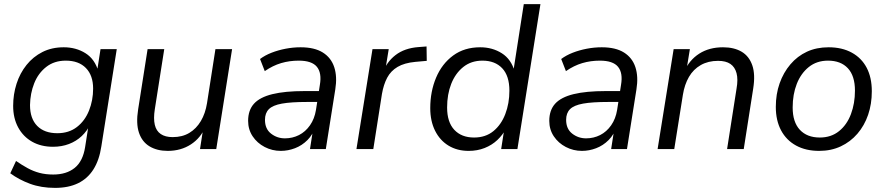

<svg xmlns="http://www.w3.org/2000/svg" viewBox="-20 -725 4306 934"><path d="M248 189Q180 189 126 169Q72 149 30 118L58 58Q87 78 114.5 93Q142 108 172 116Q202 124 239 124Q303 124 343 92Q383 60 394 -9L412 -124L421 -123Q404 -88 377.5 -63Q351 -38 315.5 -24.5Q280 -11 238 -11Q180 -11 136.5 -35.5Q93 -60 68.5 -105Q44 -150 44 -210Q44 -266 60.5 -317.5Q77 -369 109 -409Q141 -449 186.5 -472Q232 -495 290 -495Q350 -495 396 -466Q442 -437 459 -376L452 -377L469 -486H548L473 -13Q463 54 434.5 99Q406 144 359.5 166.5Q313 189 248 189ZM259 -77Q315 -77 354 -107Q393 -137 413 -187Q433 -237 433 -294Q433 -358 398 -394Q363 -430 300 -430Q244 -430 205 -399.5Q166 -369 146.5 -320Q127 -271 126 -214Q126 -148 161 -112.5Q196 -77 259 -77Z M796 9Q744 9 707.5 -13Q671 -35 656 -79.5Q641 -124 652 -193L698 -486H779L733 -193Q726 -148 733 -118Q740 -88 762 -73Q784 -58 820 -58Q867 -58 901 -78.5Q935 -99 957 -136Q979 -173 987 -223L1028 -486H1109L1032 0H953L970 -110H980Q957 -54 908.5 -22.5Q860 9 796 9Z M1346 9Q1304 9 1267.5 -10Q1231 -29 1209 -62Q1187 -95 1187 -137Q1187 -189 1215.5 -220.5Q1244 -252 1305 -267Q1366 -282 1462 -282H1542L1534 -229H1473Q1396 -229 1351.5 -221Q1307 -213 1288 -194Q1269 -175 1269 -142Q1269 -98 1298.5 -75Q1328 -52 1366 -52Q1403 -52 1434.5 -68Q1466 -84 1488 -115.5Q1510 -147 1517 -190L1536 -312Q1546 -370 1521.5 -400Q1497 -430 1433 -430Q1388 -430 1347.5 -418Q1307 -406 1268 -379L1245 -438Q1269 -456 1301 -468.5Q1333 -481 1369.5 -488Q1406 -495 1442 -495Q1510 -495 1550.5 -469.5Q1591 -444 1606 -398Q1621 -352 1611 -290L1565 0H1488L1505 -110H1515Q1502 -70 1475.5 -43.5Q1449 -17 1415 -4Q1381 9 1346 9Z M1714 0 1792 -486H1871L1852 -370H1842Q1860 -423 1904 -457Q1948 -491 2016 -496L2055 -499L2056 -429L2000 -424Q1947 -419 1914 -399.5Q1881 -380 1863.5 -347Q1846 -314 1838 -268L1796 0Z M2260 9Q2204 9 2162 -16.5Q2120 -42 2096.5 -89Q2073 -136 2073 -199Q2073 -280 2101.5 -347.5Q2130 -415 2184.5 -455Q2239 -495 2316 -495Q2375 -495 2421 -466Q2467 -437 2484 -376L2477 -377L2528 -705H2609L2497 0H2418L2434 -103H2444Q2426 -69 2399.5 -44Q2373 -19 2337.5 -5Q2302 9 2260 9ZM2286 -56Q2342 -56 2380 -87Q2418 -118 2438 -170Q2458 -222 2458 -284Q2458 -356 2423 -393Q2388 -430 2327 -430Q2272 -430 2233.5 -399Q2195 -368 2175 -317Q2155 -266 2155 -202Q2155 -131 2190 -93.5Q2225 -56 2286 -56Z M2811 9Q2769 9 2732.5 -10Q2696 -29 2674 -62Q2652 -95 2652 -137Q2652 -189 2680.5 -220.5Q2709 -252 2770 -267Q2831 -282 2927 -282H3007L2999 -229H2938Q2861 -229 2816.5 -221Q2772 -213 2753 -194Q2734 -175 2734 -142Q2734 -98 2763.5 -75Q2793 -52 2831 -52Q2868 -52 2899.5 -68Q2931 -84 2953 -115.5Q2975 -147 2982 -190L3001 -312Q3011 -370 2986.5 -400Q2962 -430 2898 -430Q2853 -430 2812.5 -418Q2772 -406 2733 -379L2710 -438Q2734 -456 2766 -468.5Q2798 -481 2834.5 -488Q2871 -495 2907 -495Q2975 -495 3015.5 -469.5Q3056 -444 3071 -398Q3086 -352 3076 -290L3030 0H2953L2970 -110H2980Q2967 -70 2940.5 -43.5Q2914 -17 2880 -4Q2846 9 2811 9Z M3179 0 3257 -486H3336L3318 -376H3308Q3333 -433 3381.5 -464Q3430 -495 3497 -495Q3551 -495 3587.5 -473.5Q3624 -452 3639.5 -407.5Q3655 -363 3644 -294L3598 0H3517L3563 -294Q3571 -339 3563 -369Q3555 -399 3533 -414Q3511 -429 3473 -429Q3425 -429 3389 -408.5Q3353 -388 3331.5 -351Q3310 -314 3302 -264L3260 0Z M3965 9Q3900 9 3852.5 -17Q3805 -43 3779.5 -91Q3754 -139 3754 -205Q3754 -267 3772.5 -319.5Q3791 -372 3825 -412Q3859 -452 3905.5 -473.5Q3952 -495 4011 -495Q4076 -495 4123.5 -469Q4171 -443 4196 -395.5Q4221 -348 4221 -281Q4221 -219 4203 -166.5Q4185 -114 4151 -74.5Q4117 -35 4070 -13Q4023 9 3965 9ZM3968 -56Q4023 -56 4061.5 -87Q4100 -118 4119.5 -170Q4139 -222 4139 -284Q4139 -356 4104.5 -393Q4070 -430 4008 -430Q3953 -430 3914.5 -399Q3876 -368 3856 -317Q3836 -266 3836 -202Q3836 -131 3871 -93.5Q3906 -56 3968 -56Z"/></svg>

Font: Nunito Sans 12pt ExtraLight 12pt
Style: Italic
Weight: 400
Italic angle: -9°
Version: Version 3.101;gftools[0.9.27]